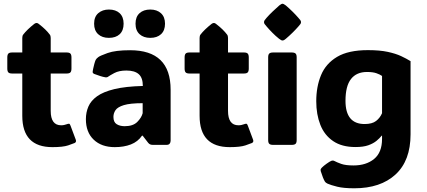

<svg xmlns="http://www.w3.org/2000/svg" viewBox="-20 -784 2308 1039"><path d="M263.7 12.2Q100.6 12.2 100.6 -157.2V-386.2H45.4Q30.8 -386.2 25.1 -392.3Q19.5 -398.4 19.5 -413.1V-473.1Q19.5 -487.8 25.1 -493.9Q30.8 -500 45.4 -500H100.6V-578.6Q100.6 -590.3 105.5 -596.7Q126 -623.5 165.5 -654.8Q172.4 -659.7 177.7 -659.7Q183.6 -659.7 189.5 -654.8Q210.4 -638.7 224.9 -624.5Q239.3 -610.4 249.5 -596.7Q254.4 -590.3 254.4 -578.6V-500H340.8Q355.5 -500 361.1 -493.9Q366.7 -487.8 366.7 -473.1V-413.1Q366.7 -398.4 361.1 -392.3Q355.5 -386.2 340.8 -386.2H254.4V-184.1Q254.4 -106 311 -106Q319.8 -106 327.1 -107.7Q334.5 -109.4 339.8 -111.3Q350.1 -115.2 354.2 -114.3Q358.4 -113.3 361.8 -103.5L390.1 -27.8Q394.5 -15.6 384.3 -10.3Q377 -6.8 348.9 2.7Q320.8 12.2 263.7 12.2Z M601.1 12.2Q529.3 12.2 487.1 -28.1Q444.8 -68.4 444.8 -139.2Q444.8 -175.8 458.3 -207.3Q471.7 -238.8 505.1 -262.9Q538.6 -287.1 598.9 -301.8Q659.2 -316.4 752.9 -318.8Q752.9 -363.3 730.7 -382.8Q708.5 -402.3 664.1 -402.3Q624 -402.3 598.6 -388.7Q573.2 -375 566.9 -370.1Q560.1 -364.3 550.3 -365.7Q537.1 -367.7 522.2 -372.6Q507.3 -377.4 490.2 -383.8Q487.8 -384.8 484.9 -387Q481.9 -389.2 481.4 -393.6Q481.4 -396 481.9 -399.7Q482.4 -403.3 484.4 -413.1Q486.3 -422.9 490.2 -437.3Q494.1 -451.7 497.6 -459.5Q502 -467.8 512.2 -475.1Q520.5 -481.9 562.5 -497.1Q604.5 -512.2 684.1 -512.2Q903.3 -512.2 903.3 -298.8V-22.5Q903.3 -13.2 898.2 -6.6Q893.1 0 880.9 0H807.6Q799.8 0 793.7 -2.2Q787.6 -4.4 782.2 -10.7L752 -49.8H748.5Q726.1 -17.1 688.2 -2.4Q650.4 12.2 601.1 12.2ZM654.8 -101.1Q699.7 -101.1 722.7 -124Q745.6 -147 752 -171.4V-225.6Q684.1 -225.6 650.1 -215.1Q616.2 -204.6 605 -187.7Q593.8 -170.9 593.8 -151.4Q593.8 -123 611.3 -112.1Q628.9 -101.1 654.8 -101.1ZM793 -579.1Q757.3 -579.1 735.4 -598.9Q713.4 -618.7 713.4 -655.8Q713.4 -692.9 735.1 -712.6Q756.8 -732.4 793 -732.4Q829.1 -732.4 851.1 -712.4Q873 -692.4 873 -655.8Q873 -619.1 851.6 -599.1Q830.1 -579.1 793 -579.1ZM569.3 -579.1Q532.7 -579.1 511 -599.1Q489.3 -619.1 489.3 -655.8Q489.3 -693.4 512 -712.9Q534.7 -732.4 569.3 -732.4Q606.4 -732.4 627.7 -712.4Q648.9 -692.4 648.9 -655.8Q648.9 -618.7 627.7 -598.9Q606.4 -579.1 569.3 -579.1Z M1223.1 12.2Q1060.1 12.2 1060.1 -157.2V-386.2H1004.9Q990.2 -386.2 984.6 -392.3Q979 -398.4 979 -413.1V-473.1Q979 -487.8 984.6 -493.9Q990.2 -500 1004.9 -500H1060.1V-578.6Q1060.1 -590.3 1064.9 -596.7Q1085.4 -623.5 1125 -654.8Q1131.8 -659.7 1137.2 -659.7Q1143.1 -659.7 1148.9 -654.8Q1169.9 -638.7 1184.3 -624.5Q1198.7 -610.4 1209 -596.7Q1213.9 -590.3 1213.9 -578.6V-500H1300.3Q1314.9 -500 1320.6 -493.9Q1326.2 -487.8 1326.2 -473.1V-413.1Q1326.2 -398.4 1320.6 -392.3Q1314.9 -386.2 1300.3 -386.2H1213.9V-184.1Q1213.9 -106 1270.5 -106Q1279.3 -106 1286.6 -107.7Q1293.9 -109.4 1299.3 -111.3Q1309.6 -115.2 1313.7 -114.3Q1317.9 -113.3 1321.3 -103.5L1349.6 -27.8Q1354 -15.6 1343.8 -10.3Q1336.4 -6.8 1308.3 2.7Q1280.3 12.2 1223.1 12.2Z M1408.7 -664.1Q1408.7 -670.4 1412.6 -675.3Q1416.5 -680.2 1422.9 -688Q1436.5 -703.6 1454.6 -720.9Q1472.7 -738.3 1491.2 -754.4Q1502.9 -763.7 1508.8 -763.7Q1514.6 -763.7 1526.9 -754.4Q1566.4 -720.2 1594.2 -688Q1600.6 -680.7 1604.7 -675.5Q1608.9 -670.4 1608.9 -664.1Q1608.9 -657.7 1604.7 -652.8Q1600.6 -647.9 1593.8 -639.6Q1580.6 -624.5 1563 -607.2Q1545.4 -589.8 1526.9 -574.2Q1520 -568.4 1516.1 -566.7Q1512.2 -564.9 1508.8 -564.9Q1505.4 -564.9 1501.7 -566.7Q1498 -568.4 1490.2 -574.2Q1470.7 -589.8 1453.6 -607.2Q1436.5 -624.5 1422.9 -640.6Q1416.5 -648.4 1412.6 -653.1Q1408.7 -657.7 1408.7 -664.1ZM1585.4 -25.9Q1585.4 -11.2 1579.3 -5.6Q1573.2 0 1558.6 0H1458Q1443.4 0 1437.3 -5.6Q1431.2 -11.2 1431.2 -25.9V-474.1Q1431.2 -488.8 1437.3 -494.4Q1443.4 -500 1458 -500H1558.6Q1573.2 -500 1579.3 -494.4Q1585.4 -488.8 1585.4 -474.1Z M2201.7 -453.1V-57.1Q2201.7 85.4 2120.4 160.2Q2039.1 234.9 1897.5 234.9Q1838.9 234.9 1804.7 226.3Q1770.5 217.8 1752.9 210Q1741.7 204.6 1738.3 198.7Q1733.4 190.9 1727.3 175.8Q1721.2 160.6 1715.8 142.6Q1714.4 135.7 1715.3 132.3Q1717.3 127.4 1722.7 122.1Q1731.4 113.3 1747.8 101.6Q1764.2 89.8 1772.9 86.4Q1782.2 83 1790 87.4Q1802.7 94.2 1826.4 102.8Q1850.1 111.3 1893.1 111.3Q1961.4 111.3 2004.4 76.2Q2047.4 41 2047.4 -32.2V-49.8H2045.4Q2034.7 -36.1 2017.6 -22Q2000.5 -7.8 1973.4 2Q1946.3 11.7 1903.8 11.7Q1830.1 11.7 1783 -20.3Q1735.8 -52.2 1713.6 -108.4Q1691.4 -164.6 1691.4 -236.3Q1691.4 -314.9 1717.3 -377.4Q1743.2 -439.9 1804.2 -476.3Q1865.2 -512.7 1971.2 -512.7Q2034.7 -512.7 2077.9 -503.4Q2121.1 -494.1 2150.4 -480.5Q2179.7 -466.8 2201.7 -453.1ZM1965.8 -394.5Q1909.2 -394.5 1879.4 -356.4Q1849.6 -318.4 1849.6 -238.3Q1849.6 -112.8 1953.1 -112.8Q1993.7 -112.8 2015.1 -129.4Q2036.6 -146 2047.4 -171.4V-373Q2036.6 -380.9 2017.1 -387.7Q1997.6 -394.5 1965.8 -394.5Z"/></svg>

Font: ADLaM Display
Style: Regular
Weight: 400
Designer: Mark Jamra, Neil Patel, Concept: Andrew Footit
Foundry: Microsoft
Version: Version 2.000; ttfautohint (v1.8.4.7-5d5b);gftools[0.9.28]